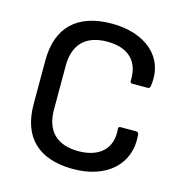

<svg xmlns="http://www.w3.org/2000/svg" viewBox="-102 -761 826 866"><g transform="rotate(15 311.5 -327.5)"><path d="M315 12C471 12 571 -77 559 -212C558 -221 555 -226 546 -226H473C467 -226 463 -222 464 -216C473 -125 416 -72 317 -72C217 -72 163 -125 163 -225V-430C163 -530 217 -583 317 -583C416 -583 468 -531 464 -440C463 -433 467 -429 473 -429H547C555 -429 557 -436 558 -443C578 -582 470 -667 316 -667C154 -667 68 -583 68 -429V-225C68 -72 152 12 315 12Z"/></g></svg>

Font: Sofia Sans Cond SemiBold
Style: Regular
Weight: 600
Width: 3
Designer: Botio Nikoltchev, Ani Petrova
Foundry: lettersoup
Version: Version 4.100